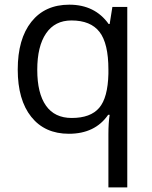

<svg xmlns="http://www.w3.org/2000/svg" viewBox="-20 -565 653 825"><path d="M288.1 -58.1Q369.1 -58.1 406.2 -101.6Q443.4 -145 445.8 -248V-266.1Q445.8 -378.4 407.7 -427.7Q369.6 -477.1 287.1 -477.1Q215.8 -477.1 178 -421.6Q140.1 -366.2 140.1 -265.1Q140.1 -164.1 177.5 -111.1Q214.8 -58.1 288.1 -58.1ZM275.9 9.8Q172.4 9.8 114.3 -63Q56.2 -135.7 56.2 -266.1Q56.2 -397.5 114.7 -471.2Q173.3 -544.9 277.8 -544.9Q387.7 -544.9 446.8 -461.9H451.2L462.9 -535.2H526.9V240.2H445.8V11.2Q445.8 -37.6 451.2 -71.8H444.8Q388.7 9.8 275.9 9.8Z"/></svg>

Font: f02100778
Style: Regular
Weight: 400
Foundry: Ascender Corporation
Version: Version 1.10